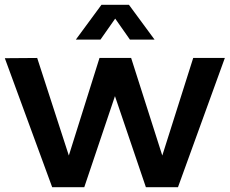

<svg xmlns="http://www.w3.org/2000/svg" viewBox="-21 -775 951 795"><path d="M513 -755 619 -611H517L456 -698L395 -611H293L399 -755ZM133 -535 264 -131 391 -535H522L651 -131L779 -535H910L716 0H583L455 -377L328 0H195L-1 -534Z"/></svg>

Font: QuotatisMedium
Style: Regular
Weight: 500
Designer: Julieta Ulanovsky
Foundry: Quotatis-Medium
Version: Version 4.000;PS 004.000;hotconv 1.0.88;makeotf.lib2.5.64775